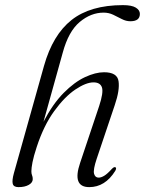

<svg xmlns="http://www.w3.org/2000/svg" viewBox="-20 -740 580 768"><path d="M127 -152.5Q114.5 -114.5 110 -91.2Q105.5 -68 105.5 -55Q105.5 -45 108.2 -38.8Q111 -32.5 111 -23.5Q111 -9.5 95 -0.5Q79 8.5 54 8.5Q34.5 8.5 31 -4.8Q27.5 -18 35.5 -47L156 -476.5Q191 -600.5 266.2 -660Q341.5 -719.5 472 -719.5Q507 -719.5 523.2 -709.5Q539.5 -699.5 539.5 -684.5Q539.5 -655 501.5 -655Q484 -655 467.2 -663.8Q450.5 -672.5 432.8 -681Q415 -689.5 394.5 -689.5Q343.5 -689.5 298.8 -652Q254 -614.5 231 -529.5L154 -253Q191.5 -325 234.8 -368.5Q278 -412 320 -431.5Q362 -451 396 -451Q449 -451 454.2 -415.2Q459.5 -379.5 439 -319.5L367 -105.5Q352 -61 356.2 -45.2Q360.5 -29.5 374.5 -29.5Q384.5 -29.5 397 -37Q409.5 -44.5 428 -65Q436.5 -73.5 441.5 -71Q447.5 -68.5 441 -56.5Q400.5 8.5 337 8.5Q267.5 8.5 300.5 -88.5L376.5 -315.5Q394.5 -370 387.8 -390.2Q381 -410.5 354 -410.5Q324 -410.5 281.2 -381.8Q238.5 -353 196.8 -295.5Q155 -238 127 -152.5Z"/></svg>

Font: Fraunces 72pt S000 Light
Style: Italic
Weight: 300
Italic angle: -16°
Version: Version 1.000; ttfautohint (v1.8.3)